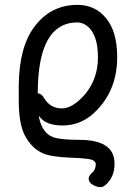

<svg xmlns="http://www.w3.org/2000/svg" viewBox="-20 -512 540 788"><path d="M344 222Q344 209 357 198Q373 185 373 162Q373 151 359 144.5Q345 138 268 135Q191 132 158 118Q110 98 81 42Q57 -6 57 -98V-163Q59 -320 121 -402Q188 -492 298 -492Q371 -492 416 -436.5Q461 -381 461 -278Q461 -128 354 -38Q302 3 237 3Q165 3 140 -37L141 -26Q155 35 198 51Q229 62 306 62Q450 62 450 159Q450 201 430 228.5Q410 256 393 256Q376 256 360 246Q344 236 344 222ZM234 -67Q278 -67 329 -125Q382 -189 382 -276Q382 -328 369.5 -359.5Q357 -391 337.5 -405.5Q318 -420 298 -420Q135 -420 135 -129Q151 -128 161 -109Q187 -67 234 -67Z"/></svg>

Font: LXGW WenKai Mono TC
Style: Bold
Weight: 700
Designer: LXGW / Fontworks Inc.
Foundry: LXGW / Fontworks Inc.
Version: Version 1.330